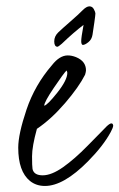

<svg xmlns="http://www.w3.org/2000/svg" viewBox="-20 -579 384 617"><path d="M248.5 -499Q216.3 -474.6 178.7 -438.5Q167.5 -428.7 164.1 -428.7Q154.3 -429.7 154.3 -446Q154.3 -462.4 167.2 -474.9Q180.2 -487.3 206.3 -510Q232.4 -532.7 245.1 -545.7Q257.8 -558.6 267.3 -558.6Q276.9 -558.6 281.7 -549.3Q286.6 -540 286.6 -535.6Q286.6 -531.2 283.2 -507.1Q279.8 -482.9 277.3 -467.5Q274.9 -452.1 263.9 -443.4Q252.9 -434.6 246.1 -434.6Q241.2 -435.5 241 -446.3Q240.7 -457 248.5 -499ZM122.1 -239.3Q131.8 -240.7 164.1 -281.2Q196.3 -321.8 196.3 -344.7Q196.3 -348.1 193.8 -352.5Q184.1 -342.8 153.1 -296.9Q122.1 -251 122.1 -239.3ZM316.4 -166.5Q340.8 -192.9 343.8 -175.8Q343.8 -169.4 335.9 -154.8Q312 -110.4 262.7 -60.5Q184.6 18.6 124.5 18.6Q96.2 18.6 76.2 2.4Q38.6 -28.3 38.6 -104.5Q38.6 -147.9 65.2 -226.8Q91.8 -305.7 147 -369.6Q171.4 -400.9 197.8 -400.9Q210.4 -400.9 224.1 -395.5Q256.3 -382.3 256.3 -353Q256.3 -348.6 253.4 -338.9Q233.4 -299.3 189 -247.6Q144.5 -195.8 98.6 -165Q83 -108.4 83 -76.7Q83 -44.9 84.5 -36.1Q88.9 -15.6 117.2 -15.6Q145.5 -15.6 182.6 -41.7Q219.7 -67.9 261.7 -110.8Q303.7 -153.8 309.3 -159.2Q314.9 -164.6 316.4 -166.5Z"/></svg>

Font: Kristi
Style: Regular
Weight: 400
Italic angle: -15°
Version: Version 1.004